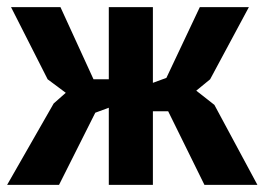

<svg xmlns="http://www.w3.org/2000/svg" viewBox="-26 -520 744 540"><path d="M242 -203 140 0H-6L125 -229L159 -259L108 -297L5 -500H144L237 -297H280V-500H404V-287L442 -301L536 -500H674L565 -297L526 -265L577 -225L698 0H549L447 -207H404V0H280V-217Z"/></svg>

Font: PTSans
Style: Bold
Weight: 700
Designer: A.Korolkova, O.Umpeleva, V.Yefimov
Foundry: ParaType Ltd
Version: Version 2.003W OFL